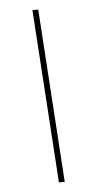

<svg xmlns="http://www.w3.org/2000/svg" viewBox="-47 -627 333 658"><g transform="rotate(-5 119.5 -298.0)"><path d="M149 0H129L90 -596H110Z"/></g></svg>

Font: IBM Plex Sans Arabic Thin
Style: Regular
Weight: 100
Designer: Mike Abbink, Paul van der Laan, Pieter van Rosmalen, Wael Morcos, Khajak Apelian
Foundry: Bold Monday
Version: Version 1.101